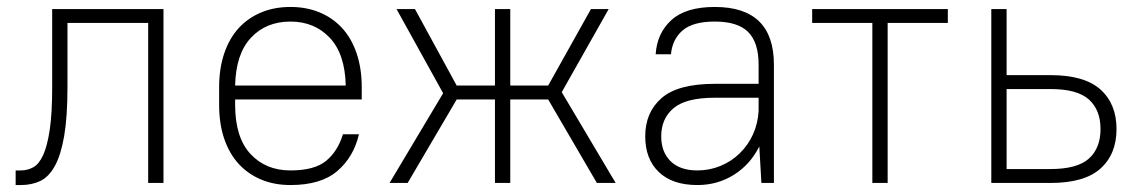

<svg xmlns="http://www.w3.org/2000/svg" viewBox="-20 -526 3275 552"><path d="M25 -36H40Q59 -36 75.5 -45Q92 -54 104 -80Q116 -106 123 -153Q130 -200 130 -276V-500H450V0H406V-460H174V-276Q174 -190 164.5 -135Q155 -80 137.5 -48.5Q120 -17 95.5 -5.5Q71 6 40 6H25Z M815 6Q769 6 731.5 -9.5Q694 -25 667 -54Q640 -83 625 -126Q610 -169 610 -225V-275Q610 -330 625 -373.5Q640 -417 667 -446Q694 -475 731.5 -490.5Q769 -506 815 -506Q861 -506 898.5 -490.5Q936 -475 963 -446Q990 -417 1005 -373.5Q1020 -330 1020 -275V-240H656V-225Q656 -131 700 -83.5Q744 -36 815 -36Q884 -36 917.5 -63.5Q951 -91 966 -140H1012Q997 -75 950 -34.5Q903 6 815 6ZM815 -464Q745 -464 701.5 -417.5Q658 -371 656 -280H974Q972 -371 928 -417.5Q884 -464 815 -464Z M1556 -240H1447V0H1403V-240H1293L1152 0H1100L1254 -258L1120 -500H1173L1293 -280H1403V-500H1447V-280H1556L1679 -500H1730L1595 -261L1750 0H1696Z M1985 6Q1913 6 1874 -31.5Q1835 -69 1835 -134Q1835 -203 1882 -244Q1929 -285 2035 -285H2161V-340Q2161 -404 2131 -434Q2101 -464 2035 -464Q1972 -464 1942.5 -438.5Q1913 -413 1909 -370H1865Q1869 -431 1910.5 -468.5Q1952 -506 2035 -506Q2205 -506 2205 -340V0H2169L2163 -105Q2137 -53 2090 -23.5Q2043 6 1985 6ZM1985 -36Q2020 -36 2051.5 -49Q2083 -62 2107 -85.5Q2131 -109 2145 -140Q2159 -171 2161 -207V-245H2035Q1952 -245 1916.5 -215Q1881 -185 1881 -134Q1881 -89 1908 -62.5Q1935 -36 1985 -36Z M2315 -500H2705V-460H2532V0H2488V-460H2315Z M2830 -500H2874V-310H3000Q3098 -310 3144 -268.5Q3190 -227 3190 -155Q3190 -83 3144 -41.5Q3098 0 3000 0H2830ZM2874 -270V-40H3000Q3077 -40 3110.5 -70Q3144 -100 3144 -155Q3144 -210 3110.5 -240Q3077 -270 3000 -270Z"/></svg>

Font: Retni Sans Light
Style: Regular
Weight: 300
Designer: Vitaly Kuzmin
Foundry: ParaType Ltd.
Version: Version 1.00;March 2, 2019;FontCreator 11.5.0.2425 64-bit; t